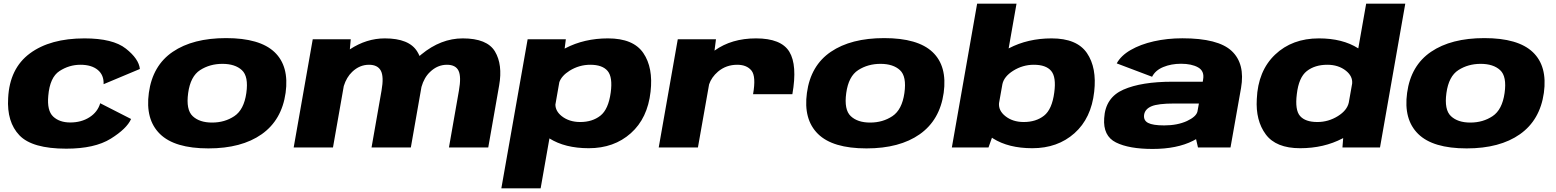

<svg xmlns="http://www.w3.org/2000/svg" viewBox="-20 -805 8492 1048"><path d="M341.5 6.5Q156 6.5 86.2 -66.2Q16.5 -139 24.5 -270Q32.5 -431.5 143.2 -513.5Q254 -595.5 441 -595.5Q596.5 -595.5 667.2 -539.5Q738 -483.5 743.5 -428.5L545.5 -345.5Q547.5 -395.5 513.5 -423.5Q479.5 -451.5 419 -451.5Q357.5 -451.5 304.8 -417.2Q252 -383 243.5 -282Q236 -201 270.2 -168.8Q304.5 -136.5 363.5 -136.5Q424 -136.5 468.5 -165Q513 -193.5 527 -241.5L695.5 -155.5Q672 -102.5 584.5 -48Q497 6.5 341.5 6.5Z M1117.5 5Q933 5 852.8 -74Q772.5 -153 792.5 -298.5Q813 -447.5 923 -522.2Q1033 -597 1214 -597Q1398 -597 1478.5 -520.5Q1559 -444 1539 -298.5Q1518 -149.5 1408.2 -72.2Q1298.5 5 1117.5 5ZM1137.5 -136Q1206.5 -136 1259 -171Q1311.5 -206 1324.5 -297Q1337.5 -388 1300.2 -422.2Q1263 -456.5 1194 -456.5Q1125.5 -456.5 1072.5 -422.5Q1019.5 -388.5 1007 -297Q994.5 -206 1031.8 -171Q1069 -136 1137.5 -136Z M1583 0 1687 -590.5H1894.5L1889.5 -535.5Q1980.5 -595.5 2080.5 -595.5Q2213.5 -595.5 2257.5 -523.5Q2264.5 -512 2270 -499.5Q2275 -504 2280 -508Q2386.5 -595.5 2506 -595.5Q2639 -595.5 2681.8 -523.8Q2724.5 -452 2704.5 -338.5L2645 0H2430.5L2485 -310.5Q2498.5 -386.5 2482.8 -419Q2467 -451.5 2419.5 -451.5Q2368 -451.5 2327.5 -412.5Q2295 -382 2280.5 -330.5L2222.5 0H2008L2062.5 -310.5Q2076 -386.5 2058.8 -419Q2041.5 -451.5 1994 -451.5Q1942.5 -451.5 1902 -412.5Q1871.5 -383.5 1856.5 -335.5L1797.5 0Z M2716.5 223 2860 -590.5H3068.5L3062 -539.5Q3064 -540.5 3065.5 -541.5Q3169 -595.5 3298.5 -595.5Q3437 -595.5 3491.5 -515.5Q3546 -435.5 3531 -304.5Q3515 -159.5 3423.2 -77.8Q3331.5 4 3193.5 4Q3064 4 2979 -49.5Q2979 -49.5 2979 -49.5L2931 223ZM3011.5 -234Q3012 -198.5 3045.5 -171.5Q3086.5 -139 3147 -139Q3213 -139 3257 -173.5Q3301 -208 3313.5 -300Q3325 -384 3296.5 -417.8Q3268 -451.5 3202 -451.5Q3141.5 -451.5 3089 -419Q3045.5 -391.5 3033 -356.5Z M4090.5 -291Q4107.5 -388 4081.8 -419.8Q4056 -451.5 4004 -451.5Q3943.5 -451.5 3899 -414Q3863.5 -383.5 3850.5 -344.5L3789.5 0H3575.5L3679.5 -590.5H3888L3880 -528.5Q3880 -529 3880.5 -529Q3973 -595.5 4106.5 -595.5Q4244 -595.5 4288.5 -522.5Q4333 -449.5 4305 -291Z M4709.5 5Q4525 5 4444.8 -74Q4364.5 -153 4384.5 -298.5Q4405 -447.5 4515 -522.2Q4625 -597 4806 -597Q4990 -597 5070.5 -520.5Q5151 -444 5131 -298.5Q5110 -149.5 5000.2 -72.2Q4890.5 5 4709.5 5ZM4729.5 -136Q4798.5 -136 4851 -171Q4903.5 -206 4916.5 -297Q4929.5 -388 4892.2 -422.2Q4855 -456.5 4786 -456.5Q4717.5 -456.5 4664.5 -422.5Q4611.5 -388.5 4599 -297Q4586.5 -206 4623.8 -171Q4661 -136 4729.5 -136Z M5175.5 0 5313.5 -785H5528.5L5485.5 -540.5Q5486 -541 5487 -541.5Q5590.5 -595.5 5720 -595.5Q5858 -595.5 5912.8 -515.5Q5967.5 -435.5 5952.5 -304.5Q5936.5 -159.5 5844.8 -77.8Q5753 4 5614.5 4Q5485 4 5400 -49.5Q5397 -51.5 5394.5 -53.5L5375.5 0ZM5451.5 -346 5433 -242Q5429.5 -201.5 5467 -171.5Q5507.5 -139 5568 -139Q5634.5 -139 5678.5 -173.5Q5722.5 -208 5734.5 -300Q5746 -384 5717.8 -417.8Q5689.5 -451.5 5623 -451.5Q5562.5 -451.5 5510.5 -419Q5460.5 -387.5 5451.5 -346Z M6519 0 6508.5 -45.5Q6500.5 -41 6492 -36.5Q6404 8 6271 8Q6142.5 8 6071.2 -27.5Q6000 -63 6007 -160Q6013.5 -272.5 6112 -315.8Q6210.5 -359 6380 -359H6545L6547 -371.5Q6555 -417 6519.8 -437Q6484.5 -457 6426.5 -457Q6373 -457 6329.8 -439.2Q6286.5 -421.5 6268.5 -386L6075.5 -459Q6098.5 -501.5 6151.8 -532.2Q6205 -563 6278.2 -579.5Q6351.5 -596 6433.5 -596Q6629.5 -596 6703.2 -526.5Q6777 -457 6754 -324.5L6696.5 0ZM6516 -196 6524 -240H6389.5Q6301 -240 6265.5 -225Q6230 -210 6225 -179Q6220.5 -148 6246.5 -134.2Q6272.5 -120.5 6334.5 -120.5Q6406.5 -120.5 6459 -144.5Q6509 -168 6516 -196Z M7307.5 0 7311.5 -51.5Q7310 -50.5 7308 -49.5Q7206 4 7076.5 4Q6945 4 6889 -71.5Q6833 -147 6840 -264.5Q6846.5 -418 6939.8 -506.8Q7033 -595.5 7179 -595.5Q7308 -595.5 7393 -541.5Q7393.5 -541 7394 -541L7437 -785H7650.5L7512.5 0ZM7342 -244.5 7360.5 -349Q7364 -389 7326.5 -419Q7285.5 -451.5 7225 -451.5Q7157 -451.5 7113 -417Q7069 -382.5 7058.5 -291.5Q7047.5 -204.5 7076.2 -171.8Q7105 -139 7170.5 -139Q7231 -139 7283 -171.5Q7332.5 -202.5 7342 -244.5Z M7985.5 5Q7801 5 7720.8 -74Q7640.5 -153 7660.5 -298.5Q7681 -447.5 7791 -522.2Q7901 -597 8082 -597Q8266 -597 8346.5 -520.5Q8427 -444 8407 -298.5Q8386 -149.5 8276.2 -72.2Q8166.5 5 7985.5 5ZM8005.5 -136Q8074.5 -136 8127 -171Q8179.5 -206 8192.5 -297Q8205.5 -388 8168.2 -422.2Q8131 -456.5 8062 -456.5Q7993.5 -456.5 7940.5 -422.5Q7887.5 -388.5 7875 -297Q7862.5 -206 7899.8 -171Q7937 -136 8005.5 -136Z"/></svg>

Font: Anybody ExtraExpanded ExtraBold
Style: Italic
Weight: 800
Width: 8
Italic angle: -10°
Designer: Tyler Finck
Foundry: Etcetera Type Company
Version: Version 1.010; ttfautohint (v1.8.3) -l 8 -r 50 -G 200 -x 14 